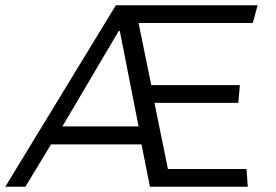

<svg xmlns="http://www.w3.org/2000/svg" viewBox="-46 -706 1045 726"><path d="M910 -619H478L526 -384H861L855 -317H538L589 -67H886L891 0H521L489 -160H147L50 0H-26L392 -686H928ZM403 -589 190 -228H478L407 -589Z"/></svg>

Font: Chivo Light Italic
Style: Regular
Weight: 300
Italic angle: -8.05°
Designer: Hector Gatti
Foundry: Omnibus-Type
Version: Version 1.007